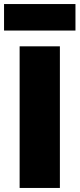

<svg xmlns="http://www.w3.org/2000/svg" viewBox="-35 -929 393 949"><path d="M261 -700V0H62V-700ZM338 -909V-778H-15V-909Z"/></svg>

Font: Pathway Extreme ExtraBold
Style: Regular
Weight: 800
Designer: Eduardo Rodriguez Tunni
Foundry: Eduardo Rodriguez Tunni
Version: Version 1.001;gftools[0.9.26]